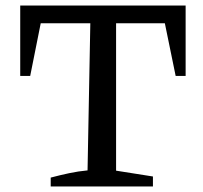

<svg xmlns="http://www.w3.org/2000/svg" viewBox="-20 -673 734 693"><path d="M650 -653V-399H614L575 -589H399V-57L532 -36V0H163V-32Q197 -41 230 -48Q263 -55 296 -58L306 -589H127L89 -399H53V-653Z"/></svg>

Font: Piazzolla 24pt Medium
Style: Regular
Weight: 500
Designer: Juan Pablo del Peral
Foundry: Huerta Tipografica
Version: Version 2.005